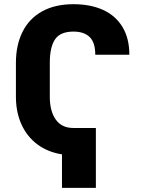

<svg xmlns="http://www.w3.org/2000/svg" viewBox="-20 -737 697 924"><path d="M441.4 167H278.3V5.9Q210 -4.9 159.9 -42.2Q109.9 -79.6 83.3 -138.4Q56.6 -197.3 56.6 -271.5V-434.6Q56.6 -520 88.4 -583.7Q120.1 -647.5 182.4 -682.1Q244.6 -716.8 334 -716.8Q415 -716.8 475.6 -689.5Q536.1 -662.1 569.3 -607.4Q602.5 -552.7 602.5 -473.6H438.5Q438.5 -533.2 411.1 -559.1Q383.8 -585 334 -585Q270 -585 244.9 -547.6Q219.7 -510.3 219.7 -435.5V-271.5Q219.7 -201.7 248.5 -161.4Q277.3 -121.1 333 -121.1H441.4Z"/></svg>

Font: Pretendard Std ExtraBold
Style: Regular
Weight: 800
Designer: Base glyphs from Inter by Rasmus Andersson; Hangeul glyphs from Noto Sans CJK(Source Han Sans) by Jang Soo-young and Kan
Foundry: Kil Hyung-jin
Version: Version 1.309